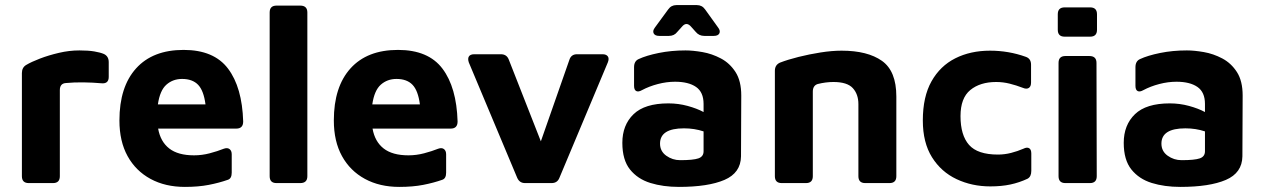

<svg xmlns="http://www.w3.org/2000/svg" viewBox="-20 -719 4966 754"><path d="M93 0Q66 0 66 -27V-432Q66 -454 83 -464Q103 -476 137 -489Q171 -502 211.5 -511.5Q252 -521 292 -521Q327 -521 350.5 -517Q374 -513 388 -507Q407 -498 407 -475V-417Q407 -389 378 -392Q345 -395 308 -395.5Q271 -396 240 -393Q215 -392 215 -365V-27Q215 0 188 0Z M706 15Q629 15 571 -16.5Q513 -48 481 -106Q449 -164 449 -246Q449 -378 514.5 -450.5Q580 -523 701 -523Q820 -523 875.5 -449.5Q931 -376 935 -242Q935 -214 908 -214H601Q610 -163 644.5 -136Q679 -109 742 -109Q773 -109 803.5 -117Q834 -125 859 -135Q873 -140 881.5 -133.5Q890 -127 890 -113V-41Q890 -18 875 -13Q841 -1 800 7Q759 15 706 15ZM695 -409Q659 -409 633.5 -386.5Q608 -364 600 -309H787Q780 -363 758 -386Q736 -409 695 -409Z M1187 -27Q1187 0 1159 0H1066Q1039 0 1039 -27V-670Q1039 -697 1066 -697H1159Q1187 -697 1187 -670Z M1548 15Q1471 15 1413 -16.5Q1355 -48 1323 -106Q1291 -164 1291 -246Q1291 -378 1356.5 -450.5Q1422 -523 1543 -523Q1662 -523 1717.5 -449.5Q1773 -376 1777 -242Q1777 -214 1750 -214H1443Q1452 -163 1486.5 -136Q1521 -109 1584 -109Q1615 -109 1645.5 -117Q1676 -125 1701 -135Q1715 -140 1723.5 -133.5Q1732 -127 1732 -113V-41Q1732 -18 1717 -13Q1683 -1 1642 7Q1601 15 1548 15ZM1537 -409Q1501 -409 1475.5 -386.5Q1450 -364 1442 -309H1629Q1622 -363 1600 -386Q1578 -409 1537 -409Z M2042 0Q2020 0 2011 -21L1821 -474Q1816 -489 1821.5 -497.5Q1827 -506 1843 -506H1947Q1970 -506 1978 -485L2104 -164L2216 -484Q2223 -506 2246 -506H2346Q2361 -506 2367 -497.5Q2373 -489 2367 -474L2177 -21Q2169 0 2146 0Z M2646 15Q2584 15 2534 -0.5Q2484 -16 2454 -53.5Q2424 -91 2424 -158Q2424 -228 2468 -270.5Q2512 -313 2605 -313Q2644 -313 2680.5 -303Q2717 -293 2743 -279V-311Q2743 -357 2713.5 -377.5Q2684 -398 2631 -398Q2598 -398 2563.5 -389Q2529 -380 2501 -365Q2487 -357 2478.5 -361.5Q2470 -366 2470 -382V-455Q2470 -479 2488 -487Q2518 -501 2567 -511Q2616 -521 2672 -521Q2701 -521 2738.5 -514.5Q2776 -508 2811 -489.5Q2846 -471 2868.5 -436Q2891 -401 2891 -344L2890 -105Q2889 -40 2825 -12.5Q2761 15 2646 15ZM2572 -155Q2572 -125 2596.5 -107.5Q2621 -90 2651 -90Q2702 -90 2722.5 -97Q2743 -104 2743 -125V-203Q2707 -215 2666 -215Q2572 -215 2572 -155ZM2569 -578Q2552 -578 2547 -588Q2542 -598 2552 -611L2604 -682Q2616 -699 2636 -699H2717Q2737 -699 2749 -682L2800 -611Q2810 -598 2805 -588Q2800 -578 2783 -578H2746Q2725 -578 2712 -594L2695 -613Q2676 -636 2658 -614L2640 -594Q2628 -578 2607 -578Z M3023 -441Q3023 -464 3043 -473Q3074 -485 3116 -495.5Q3158 -506 3202.5 -513Q3247 -520 3285 -520Q3387 -520 3443.5 -480Q3500 -440 3500 -340V-27Q3500 0 3473 0H3378Q3351 0 3351 -27V-310Q3351 -349 3329 -373Q3307 -397 3253 -397Q3223 -397 3191 -389Q3172 -383 3172 -359V-27Q3172 0 3145 0H3050Q3023 0 3023 -27Z M3869 13Q3797 13 3736.5 -15.5Q3676 -44 3640 -101.5Q3604 -159 3604 -246Q3604 -339 3638 -399.5Q3672 -460 3731.5 -490Q3791 -520 3868 -520Q3941 -520 4008 -496Q4029 -489 4029 -465V-395Q4029 -379 4020 -373.5Q4011 -368 3997 -374Q3971 -384 3945 -390.5Q3919 -397 3892 -397Q3829 -397 3790.5 -365.5Q3752 -334 3752 -263Q3752 -188 3785.5 -150Q3819 -112 3899 -112Q3925 -112 3950.5 -118.5Q3976 -125 3999 -135Q4013 -142 4021.5 -137Q4030 -132 4030 -116V-48Q4030 -25 4015 -17Q3983 -2 3948 5.5Q3913 13 3869 13Z M4161 -575Q4134 -575 4134 -602V-663Q4134 -690 4161 -690H4261Q4288 -690 4288 -663V-602Q4288 -575 4261 -575ZM4164 0Q4137 0 4137 -27V-472Q4137 -499 4164 -499H4258Q4286 -499 4286 -472L4287 -27Q4287 0 4260 0Z M4615 15Q4553 15 4503 -0.5Q4453 -16 4423 -53.5Q4393 -91 4393 -158Q4393 -228 4437 -270.5Q4481 -313 4574 -313Q4613 -313 4649.5 -303Q4686 -293 4712 -279V-311Q4712 -357 4682.5 -377.5Q4653 -398 4600 -398Q4567 -398 4532.5 -389Q4498 -380 4470 -365Q4456 -357 4447.5 -361.5Q4439 -366 4439 -382V-455Q4439 -479 4457 -487Q4487 -501 4536 -511Q4585 -521 4641 -521Q4670 -521 4707.5 -514.5Q4745 -508 4780 -489.5Q4815 -471 4837.5 -436Q4860 -401 4860 -344L4859 -105Q4858 -40 4794 -12.5Q4730 15 4615 15ZM4541 -155Q4541 -125 4565.5 -107.5Q4590 -90 4620 -90Q4671 -90 4691.5 -97Q4712 -104 4712 -125V-203Q4676 -215 4635 -215Q4541 -215 4541 -155Z"/></svg>

Font: Pitagon Sans
Style: Bold
Weight: 700
Designer: Travis Tran
Foundry: Pitagon
Version: Version 1.001; ttfautohint (v1.8.4.7-5d5b);gftools[0.9.26]